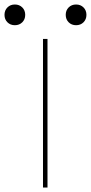

<svg xmlns="http://www.w3.org/2000/svg" viewBox="-116 -833 404 853"><path d="M75 0V-660H95V0ZM222 -721Q202 -721 189 -734Q176 -747 176 -767Q176 -787 189 -800Q202 -813 222 -813Q242 -813 255 -800Q268 -787 268 -767Q268 -747 255 -734Q242 -721 222 -721ZM-50 -721Q-70 -721 -83 -734Q-96 -747 -96 -767Q-96 -787 -83 -800Q-70 -813 -50 -813Q-30 -813 -17 -800Q-4 -787 -4 -767Q-4 -747 -17 -734Q-30 -721 -50 -721Z"/></svg>

Font: Lil Grotesk Thin
Style: Regular
Weight: 100
Designer: Bastien Sozeau
Foundry: NBR — Bastien Sozeau
Version: Version 3.003; ttfautohint (v1.8.4.7-5d5b);gftools[0.9.33]